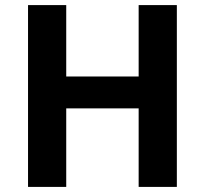

<svg xmlns="http://www.w3.org/2000/svg" viewBox="-20 -734 805 754"><path d="M674.5 0H524.5V-308.4H240.1V0H90.1V-714H240.1V-433.6H524.5V-714H674.5Z"/></svg>

Font: Noto Sans Hebrew
Style: Regular
Weight: 400
Designer: Monotype Design Team
Foundry: Monotype Imaging Inc.
Version: Version 2.003;January 10, 2023;FontCreator 14.0.0.2877 64-bi